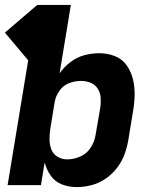

<svg xmlns="http://www.w3.org/2000/svg" viewBox="-26 -755 622 783"><path d="M287 8Q317 8 347.5 0Q378 -8 405 -26.5Q432 -45 452 -71.5Q472 -98 482.5 -127.5Q493 -157 498 -188L516 -298Q522 -331 523 -365Q524 -399 516.5 -430.5Q509 -462 491 -488Q473 -514 443 -526Q413 -538 379 -538Q349 -538 318.5 -530Q288 -522 261.5 -502Q235 -482 217 -456L263 -735H126L-6 -622L89 -509L5 0H141L156 -92Q164 -63 181 -38.5Q198 -14 226.5 -3Q255 8 287 8ZM248 -105Q227 -105 209 -115.5Q191 -126 183.5 -145.5Q176 -165 176 -186.5Q176 -208 179 -229L197 -339Q201 -363 216.5 -385Q232 -407 256 -416Q280 -425 304 -425Q325 -425 343.5 -417.5Q362 -410 372.5 -393.5Q383 -377 384.5 -357Q386 -337 383 -316L364 -206Q360 -179 344.5 -154Q329 -129 302 -117Q275 -105 248 -105Z"/></svg>

Font: Iosevka Sparkle Extrabold
Style: Italic
Weight: 800
Italic angle: -9°
Designer: Belleve Invis
Foundry: Belleve Invis
Version: Version 4.5.0; ttfautohint (v1.8.3)